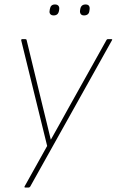

<svg xmlns="http://www.w3.org/2000/svg" viewBox="-20 -654 522 859"><path d="M93 185Q88 185 90 180L191 -1L75 -473Q74 -479 80 -479H93Q98 -479 99 -475L172 -174Q181 -139 189.5 -102.5Q198 -66 207 -30H208Q228 -65 247.5 -100.5Q267 -136 286 -170L457 -476Q459 -478 460 -478.5Q461 -479 464 -479H478Q480 -479 481.5 -478Q483 -477 481 -474L115 181Q112 185 108 185ZM356 -585Q346 -585 341.5 -591Q337 -597 338 -606L339 -613Q341 -624 347 -629Q353 -634 363 -634Q373 -634 377.5 -628.5Q382 -623 381 -613L380 -606Q379 -595 372.5 -590Q366 -585 356 -585ZM220 -585Q210 -585 205 -591Q200 -597 202 -606L203 -613Q205 -624 210.5 -629Q216 -634 226 -634Q236 -634 241 -628.5Q246 -623 245 -613L244 -606Q242 -595 236 -590Q230 -585 220 -585Z"/></svg>

Font: Sofia Sans Thin
Style: Italic
Weight: 250
Italic angle: -9°
Version: Version 4.100-B